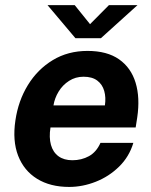

<svg xmlns="http://www.w3.org/2000/svg" viewBox="-20 -728 596 758"><path d="M253 10Q178.3 10 126.4 -22.1Q74.5 -54.2 51.6 -113.2Q28.8 -172.2 40.8 -252.6Q52.1 -330.2 90.2 -392.3Q128.4 -454.4 188.4 -490.7Q248.4 -527 325.4 -527Q402.9 -527 450.2 -493.7Q497.5 -460.4 515.4 -401.2Q533.3 -342.1 521.8 -264.6L515.6 -224.9H179.3Q173 -185.3 181.1 -156.2Q189.2 -127.1 210.8 -111.2Q232.4 -95.4 265.8 -95.4Q301.8 -95.4 331.2 -111.5Q360.5 -127.6 376.7 -164.1H506.5Q490 -109 450 -70Q410 -30.9 358 -10.5Q306 10 253 10ZM191.1 -311.8H394.1Q398.8 -343.1 391.5 -368.9Q384.2 -394.8 364 -409.9Q343.9 -425.1 309.8 -425.1Q278 -425.1 252.6 -408.7Q227.2 -392.4 211.4 -366.4Q195.6 -340.3 191.1 -311.8ZM277.7 -577.3 167.6 -707.8H274.9L335.5 -632.6L410.1 -707.8H522.9L378.5 -577.3Z"/></svg>

Font: Public Sans Thin
Style: Italic
Weight: 100
Italic angle: -8°
Designer: The Public Sans project authors (U.S. Web Design System). Libre Franklin designed by Pablo Impallari and Rodrigo Fuenzal
Version: Version 2.000